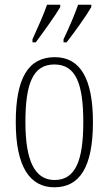

<svg xmlns="http://www.w3.org/2000/svg" viewBox="-20 -786 461 816"><path d="M250 -619V-606H263C299 -652 348 -721 368 -756V-766H312C296 -721 277 -676 250 -619ZM118 -619V-606H132C166 -652 216 -721 236 -756V-766H180C164 -721 144 -676 118 -619ZM211 10C318 10 375 -75 375 -267C375 -450 322 -543 213 -543C99 -543 47 -452 47 -267C47 -77 107 10 211 10ZM212 -21C126 -21 88 -106 88 -267C88 -431 120 -512 211 -512C302 -512 334 -431 334 -267C334 -106 302 -21 212 -21Z"/></svg>

Font: Noto Serif Devanagari ExtraCondensed ExtraLight
Style: Regular
Weight: 200
Width: 2
Designer: Universal Thirst, Indian Type Foundry and the Monotype Design Team
Foundry: Monotype Imaging Inc.
Version: Version 2.004